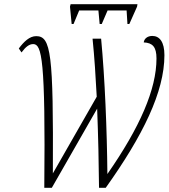

<svg xmlns="http://www.w3.org/2000/svg" viewBox="-20 -899 807 919"><path d="M323 -784H332L359 -849H451L457 -784H467L495 -849H586L590 -784H599L636 -867L638 -879H318L315 -867ZM192 0H228L445 -379C450 -249 453 -117 454 0H486C664 -250 767 -459 767 -635C767 -698 744 -727 709 -727C686 -727 670 -714 668 -696C710 -694 729 -675 729 -619C729 -472 650 -290 494 -66C492 -278 482 -524 464 -714H423C432 -626 438 -532 443 -436L233 -69C236 -645 224 -726 153 -726C121 -726 94 -699 70 -667L83 -648C103 -675 120 -688 139 -688C180 -688 198 -615 192 0Z"/></svg>

Font: Noto Serif Condensed ExtraLight
Style: Italic
Weight: 200
Width: 3
Italic angle: -12°
Designer: Monotype Design Team
Foundry: Monotype Imaging Inc.
Version: Version 2.013